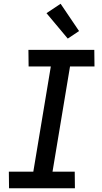

<svg xmlns="http://www.w3.org/2000/svg" viewBox="-20 -1000 540 1020"><path d="M378 0H28L27 -88H157L250 -647H132L131 -735H481L482 -647H352L259 -88H377ZM340 -795 227 -930 302 -980 400 -835Z"/></svg>

Font: Iosevka Semibold
Style: Italic
Weight: 600
Italic angle: -9°
Monospace: yes
Designer: Belleve Invis
Foundry: Belleve Invis
Version: Version 32.5.0; ttfautohint (v1.8.4)